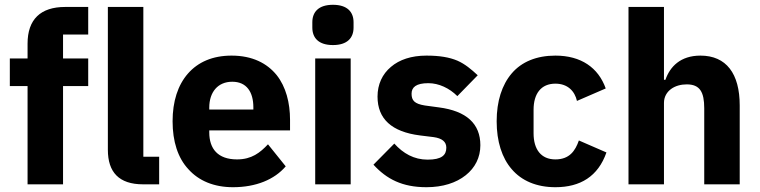

<svg xmlns="http://www.w3.org/2000/svg" viewBox="-20 -769 3169 801"><path d="M95 -410H21V-525H95V-587C95 -688 149 -740 252 -740H348V-625H243V-525H348V-410H243V0H95Z M577 0C476 0 430 -51 430 -144V-740H578V-115H644V0Z M952 12C872 12 809 -15 766 -63C722 -110 700 -179 700 -263C700 -346 722 -414 764 -462C806 -510 867 -537 946 -537C1033 -537 1094 -505 1134 -456C1173 -407 1190 -340 1190 -269V-225H853V-217C853 -148 889 -104 969 -104C1030 -104 1065 -132 1098 -167L1172 -75C1125 -20 1048 12 952 12ZM949 -428C889 -428 853 -385 853 -320V-312H1037V-321C1037 -385 1009 -428 949 -428Z M1369 -581C1309 -581 1283 -611 1283 -654V-676C1283 -719 1309 -749 1369 -749C1429 -749 1455 -719 1455 -676V-654C1455 -611 1429 -581 1369 -581ZM1295 -525H1443V0H1295Z M1759 12C1658 12 1593 -22 1538 -82L1625 -170C1662 -129 1707 -103 1764 -103C1823 -103 1842 -122 1842 -153C1842 -178 1824 -192 1789 -197L1732 -204C1614 -219 1555 -273 1555 -366C1555 -417 1575 -460 1611 -490C1646 -520 1696 -537 1759 -537C1814 -537 1855 -530 1888 -516C1920 -502 1946 -480 1973 -455L1888 -368C1855 -401 1811 -422 1767 -422C1716 -422 1697 -405 1697 -378C1697 -350 1709 -336 1752 -329L1811 -321C1926 -306 1984 -253 1984 -163C1984 -112 1962 -69 1923 -38C1883 -6 1827 12 1759 12Z M2297 12C2218 12 2156 -15 2115 -63C2074 -110 2052 -179 2052 -263C2052 -347 2074 -415 2115 -463C2156 -511 2218 -537 2297 -537C2404 -537 2476 -487 2507 -400L2387 -348C2378 -388 2349 -420 2297 -420C2237 -420 2206 -378 2206 -311V-213C2206 -146 2237 -104 2297 -104C2356 -104 2380 -140 2395 -183L2510 -133C2475 -33 2401 12 2297 12Z M2602 -740H2750V-436H2756C2775 -491 2819 -537 2902 -537C3010 -537 3066 -462 3066 -329V0H2918V-317C2918 -385 2900 -417 2845 -417C2821 -417 2798 -411 2780 -398C2762 -385 2750 -365 2750 -340V0H2602Z"/></svg>

Font: Plexus Sans Bold
Style: Regular
Weight: 700
Version: Version 2.001;PS 002.001;hotconv 1.0.70;makeotf.lib2.5.58329